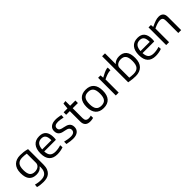

<svg xmlns="http://www.w3.org/2000/svg" viewBox="305 -2367 4146 4146"><g transform="rotate(-45 2378.0 -294.5)"><path d="M266 219Q218 219 171 213Q124 207 86 196L92 127Q129 137 171 143.5Q213 150 255 150Q297 150 332 140.5Q367 131 392 108.5Q417 86 431 49Q445 12 445 -43V-78H440Q383 0 271 0Q162 0 104.5 -65Q47 -130 47 -269Q47 -340 66 -392.5Q85 -445 120 -480Q155 -515 204.5 -532.5Q254 -550 314 -550Q362 -550 415.5 -544Q469 -538 529 -521V-53Q529 27 508 79Q487 131 451.5 162.5Q416 194 368 206.5Q320 219 266 219ZM291 -69Q321 -69 348.5 -77.5Q376 -86 396.5 -101.5Q417 -117 429 -139.5Q441 -162 441 -191V-471Q414 -476 381.5 -479Q349 -482 313 -482Q225 -482 181 -434Q137 -386 137 -274Q137 -164 174 -116.5Q211 -69 291 -69Z M902 9Q778 9 715 -59.5Q652 -128 652 -263Q652 -402 714.5 -475.5Q777 -549 896 -549Q1103 -549 1103 -308Q1103 -262 1096 -238H740Q745 -144 786.5 -103Q828 -62 913 -62Q951 -62 994 -69Q1037 -76 1079 -90L1084 -23Q1044 -8 995.5 0.5Q947 9 902 9ZM894 -481Q750 -481 740 -300H1022Q1022 -398 991 -439.5Q960 -481 894 -481Z M1376 11Q1340 11 1298 5.5Q1256 0 1193 -12V-84Q1243 -72 1287.5 -64.5Q1332 -57 1372 -57Q1432 -57 1462.5 -80Q1493 -103 1493 -145Q1493 -168 1485 -183.5Q1477 -199 1462 -210Q1447 -221 1426 -227.5Q1405 -234 1380 -239Q1349 -245 1317 -252.5Q1285 -260 1259 -276.5Q1233 -293 1216.5 -321.5Q1200 -350 1200 -398Q1200 -471 1252.5 -512Q1305 -553 1399 -553Q1416 -553 1432 -552Q1448 -551 1466 -548.5Q1484 -546 1506 -542.5Q1528 -539 1558 -533L1554 -460Q1503 -471 1469 -476.5Q1435 -482 1406 -482Q1285 -482 1285 -400Q1285 -376 1294.5 -360.5Q1304 -345 1321 -335Q1338 -325 1361 -319Q1384 -313 1411 -308Q1447 -301 1477.5 -290.5Q1508 -280 1530.5 -262Q1553 -244 1565.5 -216.5Q1578 -189 1578 -149Q1578 -74 1525.5 -31.5Q1473 11 1376 11Z M1903 9Q1826 9 1786.5 -30Q1747 -69 1747 -144V-463H1635V-540H1752L1765 -675L1834 -684V-540H1994V-463H1835V-162Q1835 -111 1857.5 -87Q1880 -63 1928 -63Q1943 -63 1961 -65.5Q1979 -68 1999 -74V-4Q1976 2 1951 5.5Q1926 9 1903 9Z M2315 10Q2193 10 2129 -62Q2065 -134 2065 -270Q2065 -407 2129 -478.5Q2193 -550 2315 -550Q2437 -550 2501 -478.5Q2565 -407 2565 -270Q2565 -133 2501 -61.5Q2437 10 2315 10ZM2315 -62Q2399 -62 2437.5 -111.5Q2476 -161 2476 -270Q2476 -379 2437.5 -428.5Q2399 -478 2315 -478Q2232 -478 2193 -428.5Q2154 -379 2154 -270Q2154 -161 2193 -111.5Q2232 -62 2315 -62Z M2688 -540H2761L2767 -466H2771Q2827 -497 2874 -519Q2921 -541 2963 -549H2991V-466H2960Q2915 -460 2867.5 -442.5Q2820 -425 2776 -402V0H2688Z M3291 11Q3245 11 3193 5.5Q3141 0 3078 -12V-808H3166V-480Q3196 -514 3238.5 -532Q3281 -550 3336 -550Q3445 -550 3502 -483Q3559 -416 3559 -276Q3559 -136 3489 -63.5Q3419 9 3291 11ZM3290 -56Q3381 -56 3425.5 -105.5Q3470 -155 3470 -271Q3470 -383 3433 -430.5Q3396 -478 3316 -478Q3286 -478 3259 -470Q3232 -462 3211.5 -447.5Q3191 -433 3178.5 -411.5Q3166 -390 3166 -363V-66Q3191 -62 3223 -59Q3255 -56 3290 -56Z M3905 9Q3781 9 3718 -59.5Q3655 -128 3655 -263Q3655 -402 3717.5 -475.5Q3780 -549 3899 -549Q4106 -549 4106 -308Q4106 -262 4099 -238H3743Q3748 -144 3789.5 -103Q3831 -62 3916 -62Q3954 -62 3997 -69Q4040 -76 4082 -90L4087 -23Q4047 -8 3998.5 0.5Q3950 9 3905 9ZM3897 -481Q3753 -481 3743 -300H4025Q4025 -398 3994 -439.5Q3963 -481 3897 -481Z M4227 -540H4300L4306 -477H4311Q4351 -496 4383.5 -510Q4416 -524 4443.5 -533Q4471 -542 4495 -546Q4519 -550 4542 -550Q4611 -550 4647.5 -513.5Q4684 -477 4684 -402V0H4596V-373Q4596 -429 4575 -452.5Q4554 -476 4509 -476Q4471 -476 4420.5 -460Q4370 -444 4315 -417V0H4227Z"/></g></svg>

Font: Encode Sans Normal
Style: Regular
Weight: 400
Designer: Pablo Impallari, Andres Torresi
Foundry: Pablo Impallari, Andres Torresi
Version: Version 1.000; ttfautohint (v1.00) -l 8 -r 50 -G 200 -x 14 -